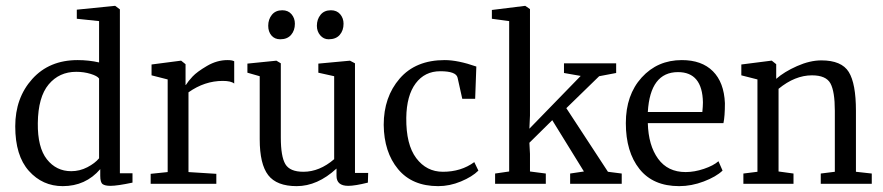

<svg xmlns="http://www.w3.org/2000/svg" viewBox="-20 -627 3014 655"><path d="M194 8Q125 8 78.5 -44Q32 -96 32 -196Q32 -293 90 -357.5Q148 -422 245 -422Q283 -422 318 -414V-555L242 -563V-594L371 -607H373L389 -595V-36H432V-4Q380 7 357 7Q338 7 330 1Q322 -5 322 -27V-50Q272 8 194 8ZM223 -43Q252 -43 278 -56.5Q304 -70 318 -87V-359Q312 -368 289 -375Q266 -382 240 -382Q182 -382 146 -339Q110 -296 109 -207Q108 -124 140 -83.5Q172 -43 223 -43Z M494 0V-34L552 -40V-356L497 -370V-407L597 -420H598L613 -408V-337H614Q622 -350 637 -366Q652 -382 686 -402Q720 -422 756 -422Q772 -422 779 -418V-342Q768 -351 740 -351Q678 -351 623 -312V-40L718 -34V0Z M1168 7Q1128 7 1128 -27V-52Q1063 8 992 8Q924 8 895 -29.5Q866 -67 866 -152V-367L824 -379V-410L923 -420L938 -411V-158Q938 -93 953.5 -67Q969 -41 1015 -41Q1070 -41 1120 -84V-367L1066 -379V-410L1174 -420L1191 -411V-37H1236L1235 -4Q1191 7 1168 7ZM936 -493Q917 -493 906 -506Q895 -519 895 -539Q895 -561 907.5 -576.5Q920 -592 943 -592Q963 -592 974.5 -578.5Q986 -565 986 -546Q986 -523 973 -508Q960 -493 936 -493ZM1101 -493Q1084 -493 1072.5 -506.5Q1061 -520 1061 -539Q1061 -561 1073.5 -576.5Q1086 -592 1109 -592Q1129 -592 1140.5 -578.5Q1152 -565 1152 -546Q1152 -523 1139 -508Q1126 -493 1101 -493Z M1289 -201Q1289 -296 1343.5 -359Q1398 -422 1497 -422Q1542 -422 1605 -400L1601 -290H1557L1541 -362Q1536 -384 1482 -384Q1429 -384 1398 -342.5Q1367 -301 1366 -225Q1365 -134 1400 -87.5Q1435 -41 1491 -41Q1553 -41 1598 -74L1612 -45Q1591 -24 1552.5 -8Q1514 8 1475 8Q1386 8 1338 -50Q1290 -108 1289 -201Z M1669 0V-35L1717 -42V-555L1658 -563V-593L1771 -607H1772L1788 -596V-233L1786 -188L1961 -368L1904 -378V-411H2082V-378L2024 -367L1912 -258L2054 -41L2101 -35V0H1925V-35L1972 -42L1864 -217L1786 -140L1788 -102V-42L1842 -35V0Z M2297 8Q2208 8 2161.5 -50.5Q2115 -109 2115 -207Q2115 -303 2169 -362.5Q2223 -422 2306 -422Q2374 -422 2412 -384Q2450 -346 2453 -275Q2453 -230 2448 -207H2190Q2192 -131 2225 -85.5Q2258 -40 2319 -40Q2349 -40 2381.5 -51Q2414 -62 2431 -77L2445 -45Q2423 -24 2381 -8Q2339 8 2297 8ZM2293 -381Q2198 -381 2190 -245H2376Q2378 -265 2378 -278Q2376 -381 2293 -381Z M2516 0V-35L2564 -41V-356L2509 -370V-407L2611 -420H2613L2628 -408V-358Q2655 -382 2699 -401.5Q2743 -421 2782 -421Q2851 -421 2875.5 -381.5Q2900 -342 2900 -249V-41L2954 -35V0H2780V-35L2828 -41V-249Q2828 -315 2813 -342.5Q2798 -370 2750 -370Q2692 -370 2636 -324V-42L2687 -35V0Z"/></svg>

Font: Aikya
Style: Regular
Weight: 400
Designer: Neelakash Kshetrimayum (Latin subset based on Merriweather by Eben Sorkin)
Foundry: Brand New Type
Version: Version 1.00 b005